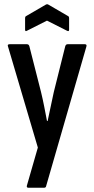

<svg xmlns="http://www.w3.org/2000/svg" viewBox="-20 -698 443 903"><path d="M113 185Q108 185 106.5 181.5Q105 178 107 173L158 -4L18 -478Q13 -490 25 -490H107Q115 -490 118 -481L173 -265Q181 -232 188 -196.5Q195 -161 201 -129H204Q211 -161 218.5 -197Q226 -233 233 -265L287 -481Q290 -490 298 -490H379Q390 -490 386 -478L197 177Q196 185 187 185ZM108 -554Q98 -548 98 -558V-612Q98 -621 104 -623L195 -676Q202 -680 208 -676L299 -623Q305 -621 305 -612V-558Q305 -548 294 -554L201 -601Z"/></svg>

Font: Sofia Sans Condensed SemiBold
Style: Regular
Weight: 600
Designer: Botio Nikoltchev, Ani Petrova
Foundry: lettersoup
Version: Version 4.101